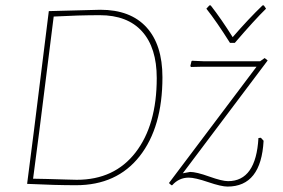

<svg xmlns="http://www.w3.org/2000/svg" viewBox="-20 -678 1042 708"><path d="M953 -658 961 -646Q919 -605 846 -520H828Q779 -598 741 -646L752 -658H757Q796 -608 838 -541Q897 -609 948 -658ZM350 -642Q461 -642 520 -577.5Q579 -513 579 -393Q579 -209 495 -102Q411 5 260 5Q185 5 80 0L105 -195L160 -637ZM125 -195 102 -19Q116 -19 154.5 -18Q193 -17 223 -16Q253 -15 263 -15Q402 -15 480 -116Q558 -217 558 -390Q558 -502 504 -562Q450 -622 348 -622Q270 -622 178 -617ZM956 -464 967 -455 654 -39 681 -44Q704 -44 751.5 -27Q799 -10 821 -10Q924 -10 933 -169L942 -170L952 -159Q943 10 819 10Q796 10 747.5 -6.5Q699 -23 676 -23Q640 -23 615 5H612L603 -3L926 -432H726L684 -431L682 -435L686 -452L688 -454L734 -452H939Z"/></svg>

Font: Alegreya Sans Thin
Style: Italic
Weight: 100
Italic angle: -7°
Designer: Juan Pablo del Peral
Foundry: Huerta Tipografica
Version: Version 2.007